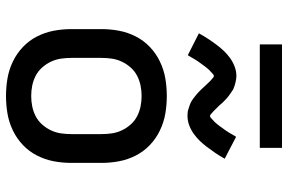

<svg xmlns="http://www.w3.org/2000/svg" viewBox="-180 -772 960 640"><g transform="rotate(90 300.0 -452.0)"><path d="M300 8Q270 8 241 3Q212 -2 185 -15Q158 -28 136.5 -48.5Q115 -69 101.5 -95.5Q88 -122 82.5 -151Q77 -180 77 -210V-310Q77 -340 82.5 -369Q88 -398 101.5 -424.5Q115 -451 136.5 -471.5Q158 -492 185 -505Q212 -518 241 -523Q270 -528 300 -528Q330 -528 359 -523Q388 -518 415 -505Q442 -492 463.5 -471.5Q485 -451 498.5 -424.5Q512 -398 517.5 -369Q523 -340 523 -310V-210Q523 -180 517.5 -151Q512 -122 498.5 -95.5Q485 -69 463.5 -48.5Q442 -28 415 -15Q388 -2 359 3Q330 8 300 8ZM300 -76Q318 -76 335 -79.5Q352 -83 367.5 -91Q383 -99 395 -112.5Q407 -126 414.5 -142Q422 -158 424.5 -175Q427 -192 427 -210V-310Q427 -328 424.5 -345Q422 -362 414.5 -378Q407 -394 395 -407.5Q383 -421 367.5 -429Q352 -437 335 -440.5Q318 -444 300 -444Q282 -444 265 -440.5Q248 -437 232.5 -429Q217 -421 205 -407.5Q193 -394 185.5 -378Q178 -362 175.5 -345Q173 -328 173 -310V-210Q173 -192 175.5 -175Q178 -158 185.5 -142Q193 -126 205 -112.5Q217 -99 232.5 -91Q248 -83 265 -79.5Q282 -76 300 -76ZM366 -597Q361 -597 355.5 -597.5Q350 -598 345.5 -599.5Q341 -601 336 -602.5Q331 -604 326 -606Q321 -608 317 -610.5Q313 -613 309 -616Q305 -619 300.5 -622.5Q296 -626 292 -629.5Q288 -633 284.5 -636.5Q281 -640 277.5 -643.5Q274 -647 271 -650.5Q268 -654 263.5 -658.5Q259 -663 255.5 -667Q252 -671 248.5 -674Q245 -677 240.5 -681Q236 -685 234 -685Q230 -685 227 -682Q224 -679 220 -675.5Q216 -672 213.5 -669.5Q211 -667 209 -664.5Q207 -662 204.5 -659Q202 -656 199.5 -652.5Q197 -649 194.5 -645.5Q192 -642 189 -638Q186 -634 183 -629.5Q180 -625 177 -620Q174 -615 171 -609.5Q168 -604 164 -598L91 -635Q101 -653 111 -668Q121 -683 130.5 -695.5Q140 -708 150 -718.5Q160 -729 173 -738.5Q186 -748 201.5 -754Q217 -760 234 -760Q239 -760 244.5 -759Q250 -758 254.5 -757Q259 -756 264 -754.5Q269 -753 274 -751Q279 -749 283 -746Q287 -743 291 -740.5Q295 -738 299.5 -734.5Q304 -731 308 -727.5Q312 -724 315.5 -720.5Q319 -717 322.5 -713.5Q326 -710 329 -706Q332 -702 336.5 -698Q341 -694 344.5 -690Q348 -686 351.5 -683Q355 -680 359.5 -676Q364 -672 366 -672Q370 -672 373 -675Q376 -678 380 -681.5Q384 -685 386.5 -687.5Q389 -690 391 -692.5Q393 -695 395.5 -698Q398 -701 400.5 -704.5Q403 -708 405.5 -711.5Q408 -715 411 -719Q414 -723 417 -727.5Q420 -732 423 -737Q426 -742 429 -747.5Q432 -753 436 -759L509 -721Q499 -703 489 -688.5Q479 -674 469.5 -661.5Q460 -649 450 -638.5Q440 -628 427 -618.5Q414 -609 398.5 -603Q383 -597 366 -597ZM128 -838V-912H473V-838Z"/></g></svg>

Font: Iosevka Medium Extended
Style: Regular
Weight: 500
Width: 7
Monospace: yes
Designer: Belleve Invis
Foundry: Belleve Invis
Version: Version 32.5.0; ttfautohint (v1.8.4)